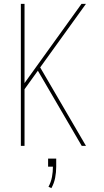

<svg xmlns="http://www.w3.org/2000/svg" viewBox="-20 -755 540 994"><path d="M88 0V-735H107V-325L402 -735H425L188 -406L425 0H403L176 -389L107 -293V0ZM246 219 231 212Q244 188 249 161.5Q254 135 254 108H229V66H271V108Q271 137 265.5 165.5Q260 194 246 219Z"/></svg>

Font: Iosevka SS04 Thin
Style: Regular
Weight: 100
Monospace: yes
Designer: Belleve Invis
Foundry: Belleve Invis
Version: Version 19.0.0; ttfautohint (v1.8.4)